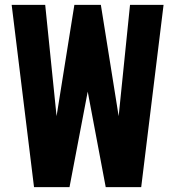

<svg xmlns="http://www.w3.org/2000/svg" viewBox="-20 -770 721 790"><path d="M120 0 28 -750H166L219 -231H203L286 -750H395L478 -231H462L515 -750H653L561 0H415L330 -451H352L266 0Z"/></svg>

Font: Mohave Light
Style: Bold
Weight: 700
Version: Version 2.003